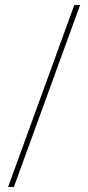

<svg xmlns="http://www.w3.org/2000/svg" viewBox="-20 -740 349 760"><path d="M12 0H35L297 -720H274Z"/></svg>

Font: Aspekta 50
Style: Regular
Weight: 50
Designer: Ivo Dolenc
Version: Version 2.000